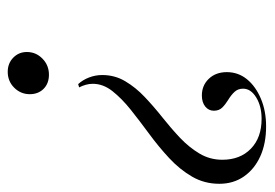

<svg xmlns="http://www.w3.org/2000/svg" viewBox="-122 -548 682 477"><g transform="rotate(90 218.5 -310.0)"><path d="M189.5 -163.7Q179 -175 173 -190.7Q166.9 -206.5 166.9 -223.4Q166.9 -254.8 182.3 -280.6Q197.6 -306.5 221.4 -329Q245.2 -351.6 272.2 -373Q299.2 -394.4 323 -416.9Q346.8 -439.5 362.1 -465.3Q377.4 -491.1 377.4 -521.8Q377.4 -566.1 350 -592.7Q322.6 -619.4 275.8 -619.4Q244.4 -619.4 222.6 -606Q200.8 -592.7 200.8 -573.4Q200.8 -560.5 208.9 -552Q216.9 -543.5 228.2 -536.7Q239.5 -529.8 247.6 -521.8Q255.6 -513.7 255.6 -500.8Q255.6 -487.9 245.2 -479.4Q234.7 -471 217.7 -471Q192.7 -471 176.2 -488.3Q159.7 -505.6 159.7 -533.1Q159.7 -561.3 177.4 -583.1Q195.2 -604.8 225.8 -617.7Q256.5 -630.6 294.4 -630.6Q337.1 -630.6 369 -616.1Q400.8 -601.6 419 -575.4Q437.1 -549.2 437.1 -514.5Q437.1 -477.4 419.4 -446.8Q401.6 -416.1 373.4 -389.9Q345.2 -363.7 313.3 -340.3Q281.5 -316.9 253.2 -294.4Q225 -271.8 206.9 -248.8Q188.7 -225.8 188.7 -200Q188.7 -191.1 191.1 -182.7Q193.5 -174.2 197.6 -166.1ZM158.9 11.3Q137.9 11.3 123.8 -2.4Q109.7 -16.1 109.7 -36.3Q109.7 -58.9 126.2 -75Q142.7 -91.1 166.1 -91.1Q187.9 -91.1 201.2 -77.8Q214.5 -64.5 214.5 -43.5Q214.5 -21 198.4 -4.8Q182.3 11.3 158.9 11.3Z"/></g></svg>

Font: Playfair 144pt Light
Style: Italic
Weight: 300
Italic angle: -15.6°
Designer: Claus Eggers Sørensen
Foundry: Claus Eggers Sørensen
Version: Version 2.001;gftools[0.9.30]